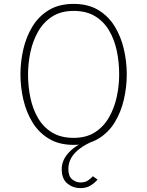

<svg xmlns="http://www.w3.org/2000/svg" viewBox="-20 -732 756 986"><path d="M358 12Q283 12 230.8 -19.8Q178.5 -51.5 146.5 -104.2Q114.5 -157 99.8 -221Q85 -285 85 -350Q85 -415 99.8 -479Q114.5 -543 146.5 -595.8Q178.5 -648.5 230.8 -680.2Q283 -712 358 -712Q433 -712 485.2 -680.2Q537.5 -648.5 569.5 -595.8Q601.5 -543 616.2 -479Q631 -415 631 -350Q631 -285 616.2 -221Q601.5 -157 569.5 -104.2Q537.5 -51.5 485.2 -19.8Q433 12 358 12ZM358 -24Q423.5 -24 468.2 -53Q513 -82 540.2 -130Q567.5 -178 579.8 -235.5Q592 -293 592 -350Q592 -412.5 579.8 -470.8Q567.5 -529 540.2 -575.2Q513 -621.5 468.2 -648.8Q423.5 -676 358 -676Q293 -676 248 -647Q203 -618 175.8 -570Q148.5 -522 136.2 -464.5Q124 -407 124 -350Q124 -288 136.2 -229.5Q148.5 -171 175.8 -124.8Q203 -78.5 248 -51.2Q293 -24 358 -24ZM393 234Q355 234 326 210.5Q297 187 297 136Q297 89.5 334.8 49.8Q372.5 10 433 -10H465Q420 8.5 390.2 30.8Q360.5 53 345.8 79.2Q331 105.5 331 136Q331 173.5 350.8 189.2Q370.5 205 393 205Q418.5 205 433.8 193.5Q449 182 457 173L481 190Q467.5 206.5 446 220.2Q424.5 234 393 234Z"/></svg>

Font: Overpass Thin
Style: Regular
Weight: 250
Designer: Delve Withrington, Dave Bailey, Thomas Jockin
Foundry: Delve Fonts LLC
Version: Version 4.000